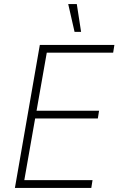

<svg xmlns="http://www.w3.org/2000/svg" viewBox="-20 -920 580 940"><path d="M53 0H427L433 -38H99L152 -340H459L465 -378H159L209 -662H534L540 -700H175ZM345 -764H377L356 -900H314Z"/></svg>

Font: Fixel Text 20240404 ExtraLight
Style: Italic
Weight: 200
Width: 4
Italic angle: -10°
Designer: AlfaBravo + MacPaw
Foundry: Kyrylo Tkachov, Marchela Mozhyna, Serhii Makarenko, Maria Weinstein, Zakhar Kryvoshyya
Version: Version 1.211;Glyphs 3.2 (3225)